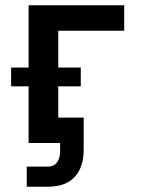

<svg xmlns="http://www.w3.org/2000/svg" viewBox="-20 -540 540 725"><path d="M81 165V89H163Q173 89 182.5 84Q192 79 197.5 70Q203 61 205 50.5Q207 40 207 29V0H88V-214H22V-285H88V-520H449V-424H200V-285H285V-214H200V-96H296V29Q296 47 292.5 65Q289 83 281.5 99Q274 115 261.5 128.5Q249 142 233 150Q217 158 199 161.5Q181 165 163 165Z"/></svg>

Font: Iosevka SS08 Regular
Style: Bold
Weight: 700
Monospace: yes
Designer: Belleve Invis
Foundry: Belleve Invis
Version: Version 16.3.4; ttfautohint (v1.8.4)